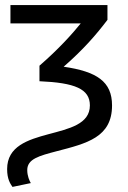

<svg xmlns="http://www.w3.org/2000/svg" viewBox="-20 -542 501 754"><path d="M230 -280C360 -261 420 -222 420 -128C420 -3 322 21 202 52C134 70 87 82 87 126C87 149 96 169 101 177L29 192C20 179 8 161 8 122C8 -57 333 19 333 -128C333 -193 274 -217 135 -223V-284C210 -349 263 -408 297 -450H21V-522H402V-464C358 -406 308 -348 230 -280Z"/></svg>

Font: Repo Regular
Style: Regular
Weight: 400
Designer: Stefan Peev
Foundry: Context Ltd
Version: Version 1.502